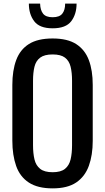

<svg xmlns="http://www.w3.org/2000/svg" viewBox="-20 -1029 579 1058"><path d="M270 9Q188 9 139 -23Q90 -55 69 -114.5Q48 -174 48 -254V-561Q48 -641 69.5 -698.5Q91 -756 139.5 -786.5Q188 -817 270 -817Q352 -817 400 -786Q448 -755 469.5 -698Q491 -641 491 -561V-253Q491 -174 469.5 -115Q448 -56 400 -23.5Q352 9 270 9ZM270 -80Q315 -80 338 -98.5Q361 -117 369 -150.5Q377 -184 377 -229V-584Q377 -629 369 -661.5Q361 -694 338 -711.5Q315 -729 270 -729Q225 -729 201.5 -711.5Q178 -694 170 -661.5Q162 -629 162 -584V-229Q162 -184 170 -150.5Q178 -117 201.5 -98.5Q225 -80 270 -80ZM270 -873Q198 -873 168.5 -912Q139 -951 139 -1009H201Q202 -973 217.5 -953.5Q233 -934 270 -934Q308 -934 323.5 -954Q339 -974 339 -1009H402Q402 -951 372.5 -912Q343 -873 270 -873Z"/></svg>

Font: Oswald
Style: Regular
Weight: 400
Designer: Vernon Adams
Foundry: Vernon Adams
Version: Version 4.103; ttfautohint (v1.8.3)